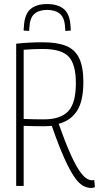

<svg xmlns="http://www.w3.org/2000/svg" viewBox="-20 -919 491 949"><path d="M431 10Q410 10 389.5 -1.5Q369 -13 347 -45Q325 -77 297.5 -138Q270 -199 236 -297Q213 -295 193 -295Q169 -295 144.5 -295.5Q120 -296 97 -297V0H60V-703Q98 -707 127.5 -708.5Q157 -710 191 -710Q263 -710 307 -692Q351 -674 371.5 -631Q392 -588 392 -513Q392 -420 361 -371.5Q330 -323 270 -307Q302 -217 326.5 -162Q351 -107 370.5 -78Q390 -49 405.5 -38.5Q421 -28 434 -28Q439 -28 446 -29L449 6Q446 7 441.5 8.5Q437 10 431 10ZM197 -329Q279 -329 317 -369Q355 -409 355 -508Q355 -601 319.5 -639Q284 -677 192 -677Q165 -677 145 -676Q125 -675 97 -673V-331Q123 -330 147.5 -329.5Q172 -329 197 -329ZM213 -899Q266 -899 296 -874Q326 -849 329 -785Q330 -777 330 -768L303 -766Q303 -770 302.5 -773.5Q302 -777 302 -780Q300 -830 277 -850Q254 -870 213 -870Q172 -870 149.5 -850Q127 -830 125 -781Q124 -773 124 -766L97 -768Q97 -772 97 -776.5Q97 -781 98 -786Q101 -848 130 -873.5Q159 -899 213 -899Z"/></svg>

Font: Georama SemiCondensed ExtraLight
Style: Regular
Weight: 200
Width: 4
Designer: Jean-Baptiste Levee
Foundry: Production Type
Version: Version 1.000